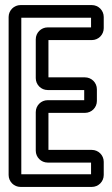

<svg xmlns="http://www.w3.org/2000/svg" viewBox="-20 -712 442 757"><path d="M121 -557V-404C121 -378 142 -357 168 -357H312V-317H168C142 -317 121 -296 121 -270V-118C121 -92 142 -71 168 -71H339V-25H64V-642H339V-604H168C142 -604 121 -583 121 -557ZM362 -314V-360C362 -386 341 -407 315 -407H171V-554H342C368 -554 389 -575 389 -601V-645C389 -671 368 -692 342 -692H61C35 -692 14 -671 14 -645V-22C14 4 35 25 61 25H342C368 25 389 4 389 -22V-74C389 -100 368 -121 342 -121H171V-267H315C341 -267 362 -288 362 -314Z"/></svg>

Font: DIN Rundschrift
Style: MittelKont
Weight: 400
Version: Version 1.027